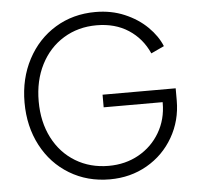

<svg xmlns="http://www.w3.org/2000/svg" viewBox="-54 -812 905 879"><g transform="rotate(-5 399.0 -372.5)"><path d="M57 -372Q57 -482 103.5 -570Q150 -658 231.5 -707.5Q313 -757 416 -757Q489 -757 550 -731Q611 -705 653.5 -663Q696 -621 715 -574L655 -546Q624 -616 562.5 -656Q501 -696 416 -696Q331 -696 264 -655Q197 -614 159.5 -540.5Q122 -467 122 -372Q122 -277 159.5 -204Q197 -131 264 -90.5Q331 -50 416 -50Q493 -50 554.5 -84.5Q616 -119 651.5 -179.5Q687 -240 687 -315V-319H416V-377H752V-321Q752 -229 708 -152.5Q664 -76 587.5 -32Q511 12 416 12Q313 12 231 -37.5Q149 -87 103 -174.5Q57 -262 57 -372Z"/></g></svg>

Font: BLUETTI 2.0 Extralight
Style: Roman
Weight: 200
Designer: Stijn de Vries
Foundry: tokotype
Version: Version 2.005;October 31, 2023;FontCreator 14.0.0.2814 64-bi